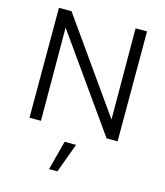

<svg xmlns="http://www.w3.org/2000/svg" viewBox="-138 -804 1015 1181"><g transform="rotate(15 369.5 -213.0)"><path d="M89 0ZM89 -700H169L579 -120L577 -700H650V0H580L160 -593L162 0H89ZM336 87H409L340 274H287Z"/></g></svg>

Font: Rosa Sans Light
Style: Regular
Weight: 300
Designer: Pentagram / MCKL
Foundry: Pentagram / MCKL
Version: Version 1.005;September 16, 2019;FontCreator 11.5.0.2425 64-